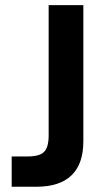

<svg xmlns="http://www.w3.org/2000/svg" viewBox="-20 -710 401 730"><path d="M24.4 -115.2H85Q130.9 -115.2 147.9 -132.8Q165 -150.4 165 -195.3V-690.4H296.9V-172.9Q296.9 -86.9 252 -43.5Q207 0 119.1 0H24.4Z"/></svg>

Font: Dinish Expanded
Style: Bold
Weight: 700
Width: 7
Designer: Charles Nix
Foundry: Playbeing
Version: Version 2.005; ttfautohint (v1.8.3)